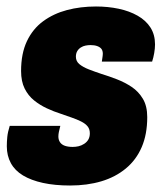

<svg xmlns="http://www.w3.org/2000/svg" viewBox="-20 -560 512 592"><path d="M196 12Q149 12 112.5 4Q76 -4 51 -19Q26 -34 13.5 -57Q1 -80 1 -109Q1 -123 2.5 -138Q4 -153 10 -172H166Q163 -160 161.5 -153Q160 -146 160 -139Q160 -129 165 -121.5Q170 -114 180 -110.5Q190 -107 204 -107Q213 -107 222 -109Q231 -111 239.5 -116.5Q248 -122 252.5 -130Q257 -138 257 -149Q257 -162 250 -170.5Q243 -179 230 -185.5Q217 -192 201 -197.5Q185 -203 168 -209Q146 -216 124.5 -226Q103 -236 85 -250.5Q67 -265 56 -287Q45 -309 45 -341Q45 -395 63 -433Q81 -471 113 -494.5Q145 -518 186.5 -529Q228 -540 276 -540Q313 -540 346 -533Q379 -526 404.5 -511.5Q430 -497 444 -475Q458 -453 458 -423Q458 -411 455.5 -396.5Q453 -382 449 -370H294Q296 -383 296.5 -387.5Q297 -392 297 -394Q297 -404 292.5 -409.5Q288 -415 279.5 -418Q271 -421 259 -421Q252 -421 244 -419.5Q236 -418 229 -413.5Q222 -409 218 -402Q214 -395 214 -385Q214 -371 225 -362Q236 -353 254 -346Q272 -339 293 -332Q316 -325 340.5 -315.5Q365 -306 386 -292Q407 -278 420.5 -255.5Q434 -233 434 -199Q434 -146 417 -106.5Q400 -67 368 -40.5Q336 -14 292.5 -1Q249 12 196 12Z"/></svg>

Font: Archivo Condensed Black
Style: Italic
Weight: 900
Width: 3
Italic angle: -10°
Designer: Hector Gatti
Foundry: Omnibus-Type
Version: Version 2.001